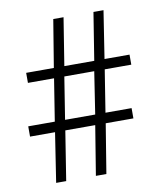

<svg xmlns="http://www.w3.org/2000/svg" viewBox="-81 -781 725 847"><g transform="rotate(-10 281.5 -357.0)"><path d="M102 0 136 -221H24V-267H143L173 -456H56V-501H180L215 -714H261L227 -501H361L395 -714H440L407 -501H519V-456H400L370 -267H487V-221H363L327 0H280L316 -221H182L147 0ZM189 -267H324L353 -456H219Z"/></g></svg>

Font: Noto Sans Mono SemiCondensed Light
Style: Regular
Weight: 300
Width: 4
Designer: Monotype Design Team
Foundry: Monotype Imaging Inc.
Version: Version 2.014; ttfautohint (v1.8.4.7-5d5b)